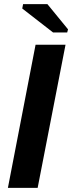

<svg xmlns="http://www.w3.org/2000/svg" viewBox="-20 -903 347 923"><path d="M161 0H18L151 -688H295ZM303 -747H235L87 -862L91 -883H208L307 -762Z"/></svg>

Font: Libra Sans
Style: Bold Italic
Weight: 700
Italic angle: -12°
Foundry: Context Ltd
Version: Version 1.002